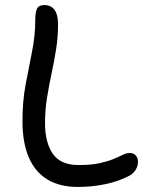

<svg xmlns="http://www.w3.org/2000/svg" viewBox="-20 -730 592 759"><path d="M286.8 9Q215.8 9 167 -20.8Q118.2 -50.6 93.5 -108.6Q68.8 -166.6 68.8 -251Q68.8 -329 81.3 -395.9Q93.8 -462.8 106.6 -525.6Q119.4 -588.4 119.4 -652.2Q119.4 -680 125.9 -695Q132.4 -710 156.2 -710Q173.6 -710 185.7 -701.1Q197.8 -692.2 203.6 -675.2Q209.4 -658.2 209.4 -634Q209.4 -583 201.7 -534.8Q194 -486.6 183.7 -438.8Q173.4 -391 165.7 -342.4Q158 -293.8 158 -242.6Q158 -167 188.6 -122.3Q219.2 -77.6 290.6 -77.6Q341.2 -77.6 374.1 -85Q407 -92.4 428.6 -101.4Q450.2 -110.4 464.9 -117.8Q479.6 -125.2 493 -125.2Q508.2 -125.2 516.8 -115.3Q525.4 -105.4 525.4 -90.6Q525.4 -74.8 517.2 -60.3Q509 -45.8 493.4 -36.4Q450.2 -13.4 397.6 -2.2Q345 9 286.8 9Z"/></svg>

Font: Shantell Sans Light
Style: Regular
Weight: 300
Designer: Stephen Nixon, Anya Danilova, Shantell Martin
Foundry: Arrow Type
Version: Version 1.011;[c5ecc13dd]